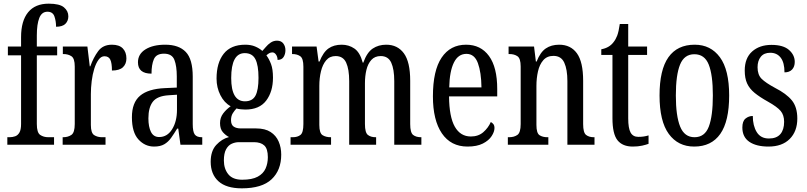

<svg xmlns="http://www.w3.org/2000/svg" viewBox="-20 -790 4403 1048"><path d="M20 0V-41H32Q48 -41 62.5 -46Q77 -51 86 -66.5Q95 -82 95 -113V-488H23V-536H95V-587Q95 -676 133.5 -723Q172 -770 246 -770Q305 -770 329 -750Q353 -730 353 -701Q353 -676 337 -660Q321 -644 286 -644Q286 -675 277 -700.5Q268 -726 239 -726Q208 -726 194.5 -692Q181 -658 181 -596V-536H292V-488H181V-113Q181 -66 199.5 -53.5Q218 -41 244 -41H275V0Z M322 0V-41H325Q351 -41 369.5 -53.5Q388 -66 388 -113V-427Q388 -471 370 -483Q352 -495 326 -495H323V-536H457L470 -428H473Q490 -476 516 -511Q542 -546 591 -546Q631 -546 650.5 -525.5Q670 -505 670 -471Q670 -441 651 -423Q632 -405 591 -405Q591 -446 582 -464.5Q573 -483 550 -483Q532 -483 518 -464Q504 -445 494.5 -414.5Q485 -384 480.5 -347.5Q476 -311 476 -276V-108Q476 -64 494 -52.5Q512 -41 537 -41H556V0Z M821 10Q771 10 735.5 -29Q700 -68 700 -150Q700 -230 744.5 -267.5Q789 -305 880 -309L945 -312V-373Q945 -429 932 -463Q919 -497 875 -497Q833 -497 820 -467Q807 -437 807 -388Q733 -388 733 -450Q733 -495 774 -520.5Q815 -546 882 -546Q956 -546 994 -506.5Q1032 -467 1032 -372V-113Q1032 -71 1043 -56Q1054 -41 1081 -41H1084V0H965L953 -88H947Q930 -60 914 -37.5Q898 -15 876.5 -2.5Q855 10 821 10ZM849 -42Q893 -42 919.5 -84.5Q946 -127 946 -191V-273L900 -270Q838 -266 814 -234.5Q790 -203 790 -144Q790 -98 804 -70Q818 -42 849 -42Z M1300 238Q1215 238 1172.5 199.5Q1130 161 1130 93Q1130 34 1160.5 1Q1191 -32 1230 -42Q1212 -51 1196.5 -68.5Q1181 -86 1181 -118Q1181 -148 1198 -170.5Q1215 -193 1239 -210Q1204 -229 1183 -270.5Q1162 -312 1162 -361Q1162 -447 1201 -496.5Q1240 -546 1319 -546Q1349 -546 1372 -536.5Q1395 -527 1412 -512Q1420 -520 1431 -533.5Q1442 -547 1457.5 -557.5Q1473 -568 1492 -568Q1515 -568 1526.5 -552.5Q1538 -537 1538 -516Q1538 -495 1528 -479Q1518 -463 1495 -463Q1495 -480 1486.5 -492Q1478 -504 1467 -504Q1457 -504 1449.5 -499.5Q1442 -495 1434 -488Q1449 -468 1459.5 -440Q1470 -412 1470 -366Q1470 -290 1433 -241Q1396 -192 1319 -192Q1309 -192 1294 -193.5Q1279 -195 1271 -198Q1261 -188 1251 -172.5Q1241 -157 1241 -134Q1241 -109 1255.5 -99Q1270 -89 1295 -89H1378Q1427 -89 1457 -69.5Q1487 -50 1501 -17.5Q1515 15 1515 54Q1515 139 1462.5 188.5Q1410 238 1300 238ZM1317 -237Q1358 -237 1374.5 -268Q1391 -299 1391 -365Q1391 -434 1374 -467Q1357 -500 1316 -500Q1242 -500 1242 -364Q1242 -237 1317 -237ZM1302 191Q1356 191 1386.5 174.5Q1417 158 1429.5 130Q1442 102 1442 68Q1442 22 1422.5 4Q1403 -14 1366 -14H1284Q1264 -14 1245 -5.5Q1226 3 1214 25Q1202 47 1202 86Q1202 131 1226 161Q1250 191 1302 191Z M1566 0V-41H1578Q1604 -41 1620 -53.5Q1636 -66 1636 -113V-426Q1636 -471 1619 -483Q1602 -495 1576 -495H1574V-536H1708L1719 -454H1724Q1744 -505 1773 -525.5Q1802 -546 1845 -546Q1884 -546 1914.5 -525Q1945 -504 1960 -448H1963Q1983 -504 2014.5 -525Q2046 -546 2088 -546Q2150 -546 2184.5 -499Q2219 -452 2219 -349V-113Q2219 -66 2235 -53.5Q2251 -41 2278 -41H2280V0H2132V-347Q2132 -412 2115.5 -448Q2099 -484 2058 -484Q2026 -484 2007 -463Q1988 -442 1980 -408.5Q1972 -375 1972 -335V-113Q1972 -66 1988 -53.5Q2004 -41 2030 -41H2033V0H1886V-347Q1886 -412 1869.5 -448Q1853 -484 1812 -484Q1780 -484 1760.5 -461Q1741 -438 1732 -401Q1723 -364 1723 -321V-108Q1723 -63 1741 -52Q1759 -41 1785 -41H1787V0Z M2532 10Q2441 10 2392 -62Q2343 -134 2343 -264Q2343 -405 2390.5 -475.5Q2438 -546 2524 -546Q2604 -546 2649 -484.5Q2694 -423 2694 -304V-264H2431Q2432 -152 2462.5 -98.5Q2493 -45 2550 -45Q2591 -45 2618 -68.5Q2645 -92 2659 -124Q2667 -120 2673 -112.5Q2679 -105 2679 -91Q2679 -71 2663.5 -47Q2648 -23 2615.5 -6.5Q2583 10 2532 10ZM2608 -313Q2607 -395 2588.5 -445.5Q2570 -496 2526 -496Q2481 -496 2457.5 -448.5Q2434 -401 2432 -313Z M2752 0V-41H2759Q2786 -41 2804 -53.5Q2822 -66 2822 -113V-427Q2822 -471 2804.5 -483Q2787 -495 2761 -495H2756V-536H2895L2905 -454H2909Q2929 -505 2959 -525.5Q2989 -546 3032 -546Q3095 -546 3129 -499Q3163 -452 3163 -349V-113Q3163 -66 3179 -53.5Q3195 -41 3221 -41H3225V0H3077V-347Q3077 -411 3060 -448Q3043 -485 3001 -485Q2966 -485 2945.5 -461.5Q2925 -438 2916.5 -400.5Q2908 -363 2908 -321V-108Q2908 -63 2925 -52Q2942 -41 2968 -41H2973V0Z M3434 10Q3378 10 3350.5 -24.5Q3323 -59 3323 -145V-490H3262V-521Q3306 -529 3329 -560Q3341 -575 3349 -596Q3357 -617 3363 -659H3409V-536H3512V-490H3409V-144Q3409 -90 3422 -66.5Q3435 -43 3464 -43Q3481 -43 3494 -45Q3507 -47 3520 -51V-5Q3507 0 3485 5Q3463 10 3434 10Z M3769 10Q3681 10 3630.5 -59Q3580 -128 3580 -269Q3580 -409 3628.5 -477.5Q3677 -546 3772 -546Q3859 -546 3909.5 -477.5Q3960 -409 3960 -269Q3960 -128 3911.5 -59Q3863 10 3769 10ZM3771 -41Q3827 -41 3849 -99Q3871 -157 3871 -269Q3871 -381 3848.5 -437.5Q3826 -494 3770 -494Q3715 -494 3692 -437.5Q3669 -381 3669 -269Q3669 -157 3692.5 -99Q3716 -41 3771 -41Z M4175 10Q4108 10 4070 -16Q4032 -42 4032 -94Q4032 -129 4049.5 -143Q4067 -157 4089 -157Q4089 -104 4110.5 -69Q4132 -34 4177 -34Q4219 -34 4239.5 -58Q4260 -82 4260 -125Q4260 -162 4241 -184.5Q4222 -207 4172 -235Q4127 -260 4099 -283Q4071 -306 4058 -334.5Q4045 -363 4045 -405Q4045 -473 4085.5 -509Q4126 -545 4191 -545Q4255 -545 4286.5 -517.5Q4318 -490 4318 -452Q4318 -426 4303.5 -410.5Q4289 -395 4262 -395Q4262 -448 4241.5 -475Q4221 -502 4184 -502Q4150 -502 4132.5 -480Q4115 -458 4115 -423Q4115 -382 4137 -360Q4159 -338 4211 -310Q4272 -279 4302 -242.5Q4332 -206 4332 -143Q4332 -73 4290.5 -31.5Q4249 10 4175 10Z"/></svg>

Font: Noto Serif Lao ExtraCondensed
Style: Regular
Weight: 400
Width: 2
Designer: Monotype Design Team
Foundry: Monotype Imaging Inc.
Version: Version 2.003; ttfautohint (v1.8.4.7-5d5b)